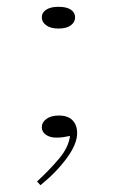

<svg xmlns="http://www.w3.org/2000/svg" viewBox="-20 -385 335 565"><path d="M152 -301Q129 -301 116 -310.5Q103 -320 103 -334Q103 -348 116 -356.5Q129 -365 152 -365Q176 -365 188.5 -356.5Q201 -348 201 -334Q201 -320 188.5 -310.5Q176 -301 152 -301ZM99 160 89 149Q127 114 154.5 81Q182 48 186 15Q177 17 167 18.5Q157 20 146 20Q127 20 115 11.5Q103 3 103 -11Q103 -25 116.5 -35Q130 -45 153 -45Q180 -45 193.5 -31Q207 -17 207 7Q207 39 176 81Q145 123 99 160Z"/></svg>

Font: Padyakke Expanded One
Style: Regular
Weight: 400
Designer: James Puckett
Foundry: Dunwich Type Founders
Version: Version 1.500; ttfautohint (v1.8.4.7-5d5b)